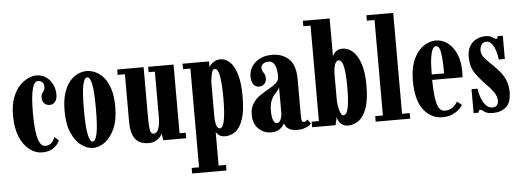

<svg xmlns="http://www.w3.org/2000/svg" viewBox="-59 -924 3657 1348"><g transform="rotate(-5 1770.0 -250.0)"><path d="M209.5 11Q162.5 11 120.8 -20.5Q79 -52 53 -113.2Q27 -174.5 27 -264Q27 -338 46 -389Q65 -440 94.5 -471.2Q124 -502.5 156 -516.8Q188 -531 214 -531Q254 -531 283 -510.2Q312 -489.5 327.8 -456.5Q343.5 -423.5 343.5 -385.5Q343.5 -352.5 328.5 -334.5Q313.5 -316.5 291 -316.5Q267.5 -316.5 252.5 -331.8Q237.5 -347 237.5 -373.5Q237.5 -390 244.2 -400.2Q251 -410.5 257.8 -420.8Q264.5 -431 264.5 -447Q264.5 -470 251.5 -480.5Q238.5 -491 223 -491Q204.5 -491 193.2 -469Q182 -447 176.5 -412.5Q171 -378 169.2 -339.5Q167.5 -301 167.5 -268Q167.5 -227.5 170 -186Q172.5 -144.5 179.5 -109.8Q186.5 -75 199.8 -54Q213 -33 235 -33Q264.5 -33 280 -50.5Q295.5 -68 303 -89L333 -63Q321.5 -34.5 290.2 -11.8Q259 11 209.5 11Z M568.5 11Q527 11 486 -18.8Q445 -48.5 417.8 -109.5Q390.5 -170.5 390.5 -263.5Q390.5 -339.5 407 -391Q423.5 -442.5 450.2 -473.2Q477 -504 508 -517.5Q539 -531 568.5 -531Q597.5 -531 628.8 -517.5Q660 -504 687 -473.2Q714 -442.5 730.8 -391Q747.5 -339.5 747.5 -263.5Q747.5 -170.5 720 -109.5Q692.5 -48.5 651.2 -18.8Q610 11 568.5 11ZM568.5 -34Q589 -34 600 -87.5Q611 -141 611 -263.5Q611 -386 600 -436.2Q589 -486.5 568.5 -486.5Q549 -486.5 537.8 -436.2Q526.5 -386 526.5 -263.5Q526.5 -141 537.8 -87.5Q549 -34 568.5 -34Z M959.5 11Q925 11 897 -2Q869 -15 852 -50.8Q835 -86.5 835 -155.5V-485H784V-523H970V-171Q970 -122 972.8 -96.2Q975.5 -70.5 982.5 -61.2Q989.5 -52 1002.5 -52Q1021 -52 1033.5 -80.8Q1046 -109.5 1046 -170V-485H1002V-523H1181V-39H1224.5V0H1063.5L1054.5 -48.5Q1052 -37.5 1039.8 -23.5Q1027.5 -9.5 1007 0.8Q986.5 11 959.5 11Z M1244.5 250V211H1296.5V-485H1244.5V-523.5H1431V-482.5Q1432 -486.5 1441.5 -498.2Q1451 -510 1469 -520.5Q1487 -531 1512.5 -531Q1547.5 -531 1577.8 -502.8Q1608 -474.5 1626.2 -414.5Q1644.5 -354.5 1644.5 -259Q1644.5 -155 1624.2 -96.5Q1604 -38 1570.8 -14Q1537.5 10 1499.5 10Q1467.5 10 1451.8 -5.2Q1436 -20.5 1434.5 -25.5V211H1486.5V250ZM1467.5 -48.5Q1487.5 -48.5 1498.2 -101.8Q1509 -155 1509 -257.5Q1509 -467 1468 -467Q1451 -467 1444.8 -441.8Q1438.5 -416.5 1434.5 -379V-140.5Q1434.5 -98.5 1442 -73.5Q1449.5 -48.5 1467.5 -48.5Z M1822 11Q1771 11 1734 -25.2Q1697 -61.5 1697 -123.5Q1697 -172 1718 -203.5Q1739 -235 1770 -256.2Q1801 -277.5 1832 -294.2Q1863 -311 1884 -329.5Q1905 -348 1905 -374.5Q1905 -428 1890.8 -456.8Q1876.5 -485.5 1847 -485.5Q1823 -485.5 1808.2 -473.8Q1793.5 -462 1793.5 -445.5Q1793.5 -431.5 1799.5 -421.8Q1805.5 -412 1811.8 -401Q1818 -390 1818 -371Q1818 -346 1803.5 -331.2Q1789 -316.5 1765.5 -316.5Q1741.5 -316.5 1726.8 -336.8Q1712 -357 1712 -392.5Q1712 -432 1733 -463.5Q1754 -495 1790.8 -513Q1827.5 -531 1875.5 -531Q1947.5 -531 1993.8 -487.2Q2040 -443.5 2040 -343V-86.5Q2040 -60 2044 -51Q2048 -42 2057 -42Q2066.5 -42 2073.2 -47.2Q2080 -52.5 2083.5 -56.5L2106 -27Q2096.5 -14.5 2070.2 -2.5Q2044 9.5 2009 9.5Q1973.5 9.5 1954.5 -0.2Q1935.5 -10 1927.5 -22.8Q1919.5 -35.5 1916 -44.5Q1914 -38.5 1904.5 -25.2Q1895 -12 1875.2 -0.5Q1855.5 11 1822 11ZM1868.5 -50.5Q1885 -50.5 1895 -72Q1905 -93.5 1905 -120V-304Q1903 -290 1892 -278Q1881 -266 1867.2 -249.8Q1853.5 -233.5 1843.5 -207.8Q1833.5 -182 1833.5 -140.5Q1833.5 -95.5 1843.2 -73Q1853 -50.5 1868.5 -50.5Z M2365.5 10Q2339 10 2323 -1.5Q2307 -13 2299.2 -28.2Q2291.5 -43.5 2290 -55L2277 0H2112V-39H2163V-711.5H2112V-750H2301V-482Q2302 -487 2309.2 -498.8Q2316.5 -510.5 2332 -520.8Q2347.5 -531 2374 -531Q2410 -531 2443 -502.8Q2476 -474.5 2496.8 -414.5Q2517.5 -354.5 2517.5 -259Q2517.5 -155 2495.5 -96.5Q2473.5 -38 2438.5 -14Q2403.5 10 2365.5 10ZM2336.5 -64Q2362.5 -64 2372.5 -114.8Q2382.5 -165.5 2382.5 -257.5Q2382.5 -350.5 2372.5 -401Q2362.5 -451.5 2337 -451.5Q2321.5 -451.5 2312.2 -428.2Q2303 -405 2301 -366.5V-185Q2301 -135.5 2312.5 -99.8Q2324 -64 2336.5 -64Z M2560 0V-39H2614V-711.5H2560V-750H2749V-39H2803V0Z M3031.5 10Q2951.5 10 2898.2 -57.2Q2845 -124.5 2845 -263.5Q2845 -336 2862.2 -387Q2879.5 -438 2907.2 -469.8Q2935 -501.5 2967 -516.2Q2999 -531 3028.5 -531Q3075.5 -531 3113.5 -502Q3151.5 -473 3173.8 -420.8Q3196 -368.5 3196 -298Q3196 -277.5 3194.5 -257.5H2980.5Q2981.5 -138 2997.5 -86.2Q3013.5 -34.5 3049 -34.5Q3086 -34.5 3108.2 -53Q3130.5 -71.5 3140 -90.5L3172.5 -66Q3160 -38.5 3121.5 -14.2Q3083 10 3031.5 10ZM3028.5 -491Q3016 -491.5 3005.5 -475.5Q2995 -459.5 2988 -417.2Q2981 -375 2980.5 -296H3068Q3068 -373 3063.2 -415.5Q3058.5 -458 3049.8 -474.8Q3041 -491.5 3028.5 -491Z M3385.5 11Q3355.5 11 3339.5 3.5Q3323.5 -4 3315 -11.5Q3306.5 -19 3299 -19Q3286 -19 3286 0H3250V-168.5H3292.5Q3296.5 -134 3308.8 -101.8Q3321 -69.5 3340 -48.8Q3359 -28 3384 -28Q3427.5 -28 3427.5 -73Q3427.5 -102.5 3406.5 -132.8Q3385.5 -163 3349.5 -199Q3308 -241 3279 -285.2Q3250 -329.5 3250 -394.5Q3250 -443 3269 -473Q3288 -503 3318 -517Q3348 -531 3380.5 -531Q3403.5 -531 3417.2 -524.5Q3431 -518 3439.2 -511.8Q3447.5 -505.5 3454 -505.5Q3464 -505.5 3464.5 -523.5H3501.5V-359.5H3458.5Q3456.5 -387.5 3447.2 -418Q3438 -448.5 3422 -470Q3406 -491.5 3383 -491.5Q3359 -491.5 3347.8 -473.5Q3336.5 -455.5 3336.5 -433.5Q3336.5 -406.5 3357.2 -381.2Q3378 -356 3414 -322.5Q3439.5 -298.5 3462.5 -270.5Q3485.5 -242.5 3500.2 -207.2Q3515 -172 3515 -127Q3515 -51 3478.5 -20Q3442 11 3385.5 11Z"/></g></svg>

Font: Imbue 10pt ExtraBold
Style: Regular
Weight: 800
Designer: Tyler Finck
Foundry: Etcetera Type Company
Version: Version 1.102; ttfautohint (v1.8.3)